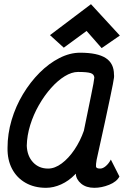

<svg xmlns="http://www.w3.org/2000/svg" viewBox="-20 -884 640 918"><path d="M510 -121 551 -40Q538 -15 502 -0.5Q466 14 431 14Q392 14 368 -6Q344 -26 342 -54Q341 -51 340 -52Q339 -52 339 -52Q338 -51 339 -50Q309 -19 272.5 -2.5Q236 14 200 14Q144 14 102 -10Q60 -34 37.5 -77Q15 -120 16 -177Q16 -244 35.5 -310Q55 -376 90 -434Q125 -492 169.5 -536.5Q214 -581 264 -606.5Q314 -632 363 -632Q446 -632 485.5 -606.5Q525 -581 525 -527Q526 -522 525 -512.5Q524 -503 519.5 -480.5Q515 -458 506 -414.5Q497 -371 481.5 -299.5Q466 -228 442 -120Q438 -97 439 -87.5Q440 -78 459 -78Q472 -78 486 -90Q500 -102 510 -121ZM210 -78Q242 -78 275 -102.5Q308 -127 336 -168.5Q364 -210 381 -259Q401 -358 415.5 -427.5Q430 -497 431 -513Q430 -529 413.5 -534.5Q397 -540 353 -540Q323 -540 289.5 -519.5Q256 -499 224 -463Q192 -427 166 -381.5Q140 -336 124.5 -286Q109 -236 108 -187Q110 -138 138 -108Q166 -78 210 -78ZM466 -654 394 -736 285 -656 219 -716 415 -864 553 -714Z"/></svg>

Font: Victor Mono Thin
Style: Bold Italic
Weight: 700
Italic angle: -12°
Monospace: yes
Version: Version 1.561;gftools[0.9.30]